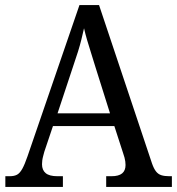

<svg xmlns="http://www.w3.org/2000/svg" viewBox="-20 -734 695 754"><path d="M1 0V-42H18Q36 -42 47 -48Q58 -54 67.5 -71Q77 -88 88 -120L292 -714H369L577 -92Q584 -72 592.5 -61Q601 -50 613.5 -46Q626 -42 644 -42H655V0H397V-42H418Q446 -42 459.5 -53Q473 -64 473 -86Q473 -93 472 -100Q471 -107 469 -115Q467 -123 464 -131L429 -239H188L154 -138Q152 -130 149.5 -121Q147 -112 146 -104Q145 -96 145 -89Q145 -66 159.5 -54Q174 -42 205 -42H227V0ZM206 -289H412L355 -470Q346 -500 337.5 -526.5Q329 -553 322 -577Q315 -601 310 -623Q305 -601 299.5 -578.5Q294 -556 286.5 -532Q279 -508 269 -479Z"/></svg>

Font: Noto Serif Khmer SemiCondensed
Style: Regular
Weight: 400
Width: 4
Designer: Danh Hong and the Monotype Design Team
Foundry: Monotype Imaging Inc.
Version: Version 2.004